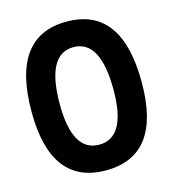

<svg xmlns="http://www.w3.org/2000/svg" viewBox="-107 -791 800 889"><g transform="rotate(-15 293.0 -346.5)"><path d="M293 9.8Q28.8 9.8 28.8 -341.8Q28.8 -703.1 293 -703.1Q557.1 -703.1 557.1 -341.8Q557.1 9.8 293 9.8ZM293 -113.3Q421.9 -113.3 421.9 -341.8Q421.9 -580.6 293 -580.6Q164.1 -580.6 164.1 -341.8Q164.1 -113.3 293 -113.3Z"/></g></svg>

Font: Cascadia Code PL
Style: Regular
Weight: 400
Monospace: yes
Designer: Aaron Bell
Foundry: Saja Typeworks
Version: Version 2102.003